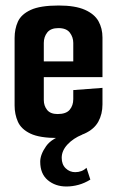

<svg xmlns="http://www.w3.org/2000/svg" viewBox="-20 -496 425 697"><path d="M190 5Q124 5 90.5 -11Q57 -27 45 -54Q33 -81 33 -113V-358Q33 -391 45 -417.5Q57 -444 91.5 -460Q126 -476 193 -476Q253 -476 288 -460.5Q323 -445 337.5 -419Q352 -393 352 -360V-266L246 -259V-340Q246 -361 233.5 -377.5Q221 -394 192 -394Q164 -394 151.5 -378Q139 -362 139 -340V-133Q139 -112 151 -97Q163 -82 189 -82Q220 -82 233 -97.5Q246 -113 246 -136V-169L352 -177V-117Q352 -82 337 -54.5Q322 -27 287 -11Q252 5 190 5ZM45 -216V-273H352V-216ZM221 181Q181 181 153.5 158Q126 135 126 91Q126 65 147.5 34.5Q169 4 223 -10L278 -7Q246 6 225 28.5Q204 51 204 77Q204 101 218.5 115Q233 129 253 129Q265 129 275.5 125Q286 121 294 113L308 156Q287 169 265 175Q243 181 221 181Z"/></svg>

Font: Smooch Sans Thin
Style: Bold
Weight: 700
Version: Version 1.010